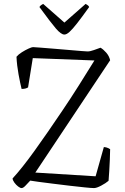

<svg xmlns="http://www.w3.org/2000/svg" viewBox="-20 -958 636 978"><path d="M90 0Q83 0 72.5 -8Q62 -16 53.5 -27.5Q45 -39 44 -49Q92 -101 156 -190Q220 -279 298 -395Q340 -457 381 -522Q422 -587 461 -650L147 -662L123 -513Q119 -510 111 -507.5Q103 -505 90 -505Q83 -533 74.5 -579Q66 -625 64 -669Q74 -681 91.5 -692Q109 -703 125.5 -710.5Q142 -718 148 -718Q155 -718 184.5 -715.5Q214 -713 253 -710Q292 -707 330.5 -703.5Q369 -700 396 -698Q423 -696 426 -696Q439 -696 458.5 -703Q478 -710 492 -715Q506 -707 521 -690Q536 -673 541 -651L160 -79L467 -60L509 -209Q522 -208 530 -204Q538 -200 541 -198Q541 -175 539.5 -145.5Q538 -116 536.5 -87Q535 -58 533 -37Q519 -25 495.5 -12.5Q472 0 459 0Q446 0 412 -3.5Q378 -7 334.5 -12Q291 -17 248.5 -22.5Q206 -28 174.5 -32Q143 -36 134 -38Q120 -23 109 -11.5Q98 0 90 0ZM308 -782Q291 -782 264.5 -813Q238 -844 181 -922Q184 -930 200 -938L308 -843L416 -938Q432 -930 434 -922Q396 -869 372.5 -839Q349 -809 334 -795.5Q319 -782 308 -782Z"/></svg>

Font: Texturina 72pt ExtraLight
Style: Regular
Weight: 200
Designer: Guillermo Torres Carreño
Foundry: Omnibus-Type
Version: Version 1.002; ttfautohint (v1.8.3)